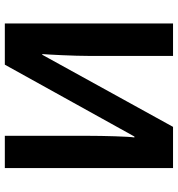

<svg xmlns="http://www.w3.org/2000/svg" viewBox="10 -764 754 815"><g transform="rotate(-90 387.5 -357.0)"><path d="M81 -714V0H256L562 -555H565C563 -533 557 -423 557 -350V0H695V-714H520L215 -164H211C215 -186 218 -294 218 -361V-714Z"/></g></svg>

Font: Noto Sans Display
Style: Bold
Weight: 700
Designer: Monotype Design Team
Foundry: Monotype Imaging Inc.
Version: Version 1.900